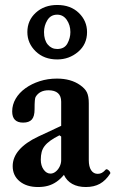

<svg xmlns="http://www.w3.org/2000/svg" viewBox="-20 -741 464 772"><path d="M133 11Q87 11 59 -12Q31 -35 31 -73Q31 -108 57 -138Q83 -168 134 -192L226 -235V-332Q226 -355 213 -366.5Q200 -378 175 -378Q139 -378 123 -351Q121 -347 120 -336Q119 -325 119 -301Q119 -273 108 -260.5Q97 -248 73 -248Q29 -248 29 -293Q29 -320 43 -344Q57 -368 82 -386Q107 -404 139.5 -414.5Q172 -425 209 -425Q265 -425 302 -399Q322 -385 329.5 -369.5Q337 -354 337 -326V-97Q337 -71 346.5 -56.5Q356 -42 373 -42Q382 -42 389.5 -46Q397 -50 405 -59Q408 -62 413 -59Q418 -56 421.5 -51Q425 -46 423 -43Q405 -15 381.5 -2Q358 11 325 11Q293 11 270.5 -1.5Q248 -14 237 -38Q223 -21 207 -10Q191 1 173 6Q155 11 133 11ZM183 -43Q194 -43 204 -51Q214 -59 220 -71.5Q226 -84 226 -97V-192L219 -197Q197 -186 182.5 -175.5Q168 -165 159.5 -154Q151 -143 147.5 -129.5Q144 -116 144 -99Q144 -75 155.5 -59Q167 -43 183 -43ZM210 -502Q157 -502 123.5 -534.5Q90 -567 90 -612Q90 -659 124 -690Q158 -721 210 -721Q264 -721 297 -689Q330 -657 330 -612Q330 -563 294 -532.5Q258 -502 210 -502ZM210 -544Q239 -544 251 -566Q263 -588 263 -612Q263 -640 248.5 -661Q234 -682 210 -682Q184 -682 170.5 -660Q157 -638 157 -612Q157 -580 172 -562Q187 -544 210 -544Z"/></svg>

Font: Junicode VF
Style: Regular
Weight: 400
Designer: Peter S. Baker
Version: Version 2.213